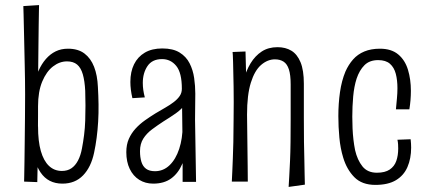

<svg xmlns="http://www.w3.org/2000/svg" viewBox="-20 -717 1697 757"><path d="M226 7Q198 7 176.5 -4Q155 -15 140 -37Q125 -59 115.5 -91Q106 -123 101.5 -164.5Q97 -206 98 -257L130 -218Q130 -160 141 -121.5Q152 -83 173 -63Q194 -43 224 -43Q246 -43 261.5 -53.5Q277 -64 287.5 -84Q298 -104 303 -131Q308 -157 311.5 -184.5Q315 -212 316 -241.5Q317 -271 317 -301Q317 -331 316 -359Q314 -398 306.5 -424Q299 -450 284 -462.5Q269 -475 244 -475Q215 -475 189 -455Q163 -435 146.5 -395.5Q130 -356 130 -298L99 -251Q99 -285 102 -318.5Q105 -352 113 -382.5Q121 -413 132.5 -439Q144 -465 161 -484.5Q178 -504 199.5 -514.5Q221 -525 248 -525Q288 -525 313 -506Q338 -487 351 -453.5Q364 -420 366 -374Q368 -340 368.5 -305.5Q369 -271 367 -237.5Q365 -204 361 -173.5Q357 -143 351 -115Q339 -58 307.5 -25.5Q276 7 226 7ZM127 1 75 -1Q75 -1 75.5 -22.5Q76 -44 76.5 -80.5Q77 -117 77.5 -162Q78 -207 78.5 -254.5Q79 -302 79 -345Q79 -399 77.5 -459.5Q76 -520 75 -573Q74 -626 73 -659.5Q72 -693 72 -693L134 -697Q134 -697 133.5 -675Q133 -653 132.5 -615Q132 -577 131.5 -531Q131 -485 130.5 -436.5Q130 -388 130 -344Q130 -310 130 -267Q130 -224 129.5 -179.5Q129 -135 129 -95Z M700 0V-125L697 -367Q697 -430 675 -457Q653 -484 619 -484Q580 -484 561.5 -456.5Q543 -429 543 -390Q543 -376 545 -362Q547 -348 551 -333L502 -330Q498 -347 496 -363Q494 -379 494 -394Q494 -434 508.5 -463.5Q523 -493 551 -509.5Q579 -526 620 -526Q662 -526 688 -510Q714 -494 727.5 -467.5Q741 -441 745.5 -409.5Q750 -378 750 -348L749 -245L753 0ZM584 7Q553 7 529 -8Q505 -23 491.5 -51Q478 -79 478 -117Q478 -147 488 -169.5Q498 -192 514.5 -210Q531 -228 551.5 -242.5Q572 -257 593 -270Q613 -282 631.5 -292.5Q650 -303 665 -314.5Q680 -326 688.5 -338.5Q697 -351 697 -367L727 -358Q727 -329 711.5 -307.5Q696 -286 673 -270Q650 -254 624 -238Q601 -223 579.5 -207Q558 -191 545 -170.5Q532 -150 532 -121Q532 -97 537.5 -79Q543 -61 556 -51.5Q569 -42 591 -42Q624 -42 648.5 -65.5Q673 -89 686.5 -130Q700 -171 700 -221L729 -276Q729 -213 722 -161Q715 -109 699 -71.5Q683 -34 655 -13.5Q627 7 584 7Z M1182 11 1118 20Q1119 3 1120.5 -23Q1122 -49 1123.5 -82.5Q1125 -116 1125.5 -157Q1126 -198 1126 -246Q1126 -264 1126 -287.5Q1126 -311 1126 -336.5Q1126 -362 1126 -384Q1126 -422 1119 -443.5Q1112 -465 1098 -474Q1084 -483 1064 -483Q1035 -483 1009.5 -461Q984 -439 969 -391Q954 -343 954 -265L921 -230Q921 -274 925.5 -317Q930 -360 940 -399Q950 -438 968 -467.5Q986 -497 1012 -514Q1038 -531 1074 -531Q1106 -531 1129 -517Q1152 -503 1165 -471.5Q1178 -440 1178 -387Q1178 -362 1178 -344Q1178 -326 1178 -312Q1178 -298 1178 -284Q1178 -270 1178 -251Q1178 -198 1178.5 -157.5Q1179 -117 1180 -86Q1181 -55 1181 -31.5Q1181 -8 1182 11ZM894 -1Q895 -22 896 -43.5Q897 -65 898 -92.5Q899 -120 900 -157Q901 -194 901 -247Q902 -318 901 -376Q900 -434 899 -470.5Q898 -507 897 -512L948 -514Q948 -499 949 -474Q950 -449 950.5 -417Q951 -385 952 -346.5Q953 -308 954 -265Q955 -192 955.5 -143Q956 -94 956.5 -61Q957 -28 957 -1Z M1460 12Q1407 12 1377 -18.5Q1347 -49 1333 -96Q1322 -132 1318 -174.5Q1314 -217 1314 -259Q1314 -309 1320.5 -354Q1327 -399 1342 -435Q1354 -462 1372 -482.5Q1390 -503 1416.5 -514Q1443 -525 1478 -525Q1523 -525 1550 -502.5Q1577 -480 1588.5 -442Q1600 -404 1600 -359Q1600 -341 1598.5 -322.5Q1597 -304 1594 -286H1541Q1543 -308 1545 -329Q1547 -350 1547 -369Q1547 -401 1540.5 -426Q1534 -451 1517.5 -465.5Q1501 -480 1471 -480Q1437 -480 1417 -460Q1397 -440 1386 -407Q1376 -376 1372.5 -336.5Q1369 -297 1369 -257Q1369 -234 1370 -211Q1371 -188 1373.5 -166.5Q1376 -145 1380 -125Q1389 -86 1409 -61Q1429 -36 1466 -36Q1498 -36 1516.5 -48.5Q1535 -61 1542.5 -82.5Q1550 -104 1550 -131Q1550 -139 1549.5 -148Q1549 -157 1547 -166L1599 -168Q1600 -159 1600.5 -151Q1601 -143 1601 -135Q1601 -92 1586.5 -58.5Q1572 -25 1541 -6.5Q1510 12 1460 12Z"/></svg>

Font: Truculenta Light
Style: Regular
Weight: 300
Version: Version 1.002